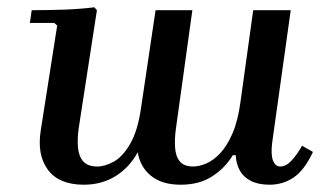

<svg xmlns="http://www.w3.org/2000/svg" viewBox="-20 -497 899 527"><path d="M809 -97 839 -80Q815 -29 785.5 -9.5Q756 10 720 10Q689 10 668.5 -0.5Q648 -11 638 -29.5Q628 -48 627 -71H619Q598 -36 562.5 -13Q527 10 476 10Q425 10 395 -14Q365 -38 358 -79Q335 -37 297 -13.5Q259 10 210 10Q142 10 111.5 -31Q81 -72 92 -140L137 -427L129 -434H62L67 -469Q109 -469 154 -470.5Q199 -472 239 -477L246 -469L196 -145Q192 -117 194 -92.5Q196 -68 208.5 -54Q221 -40 247 -40Q268 -40 292.5 -53.5Q317 -67 337.5 -102.5Q358 -138 367 -200L407 -469H508L463 -145Q459 -117 460.5 -92.5Q462 -68 473.5 -54Q485 -40 510 -40Q526 -40 545.5 -48Q565 -56 584 -76Q603 -96 618 -130.5Q633 -165 640 -217L675 -469H778L727 -105Q723 -72 729.5 -56Q736 -40 749 -40Q765 -40 780 -56Q795 -72 809 -97Z"/></svg>

Font: Brygada 1918 SemiBold
Style: Italic
Weight: 600
Italic angle: -8°
Designer: Mateusz Machalski | Borys Kosmynka | Przemek Hoffer
Foundry: NIEPODLEGLA 2018
Version: Version 3.006